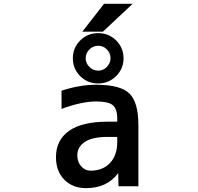

<svg xmlns="http://www.w3.org/2000/svg" viewBox="-20 -979 1040 1010"><path d="M542 -627Q561.5 -646.5 561.5 -672.9Q561.5 -699.2 542.5 -718.8Q523.4 -738.3 496.6 -738.3Q469.7 -738.3 450.2 -718.8Q430.7 -699.2 430.7 -672.9Q430.7 -646.5 450.2 -627Q469.7 -607.4 496.6 -607.4Q523.4 -607.4 542 -627ZM590.8 -766.6Q629.9 -727.5 629.9 -672.4Q629.9 -617.2 590.8 -578.6Q551.8 -540 496.1 -540Q440.4 -540 401.9 -578.6Q363.3 -617.2 363.3 -672.4Q363.3 -727.5 401.9 -766.1Q440.4 -804.7 496.1 -804.7Q551.8 -804.7 590.8 -766.6ZM596.7 -258.8H545.9Q465.8 -258.8 426.3 -232.4Q386.7 -206.1 386.7 -162.1Q386.7 -127 407.2 -104Q427.7 -81.1 456.1 -81.1Q520.5 -81.1 558.6 -121.6Q596.7 -162.1 596.7 -231.4ZM527.3 -959H677.7L521.5 -812.5H413.1ZM486.3 -533.2Q613.3 -533.2 660.6 -487.3Q708 -441.4 708 -320.3V1H603.5L601.6 -68.4Q543.9 10.7 431.6 10.7Q362.3 10.7 318.4 -33.7Q274.4 -78.1 274.4 -152.3Q274.4 -241.2 342.3 -290Q410.2 -338.9 545.9 -338.9H596.7V-355.5Q596.7 -406.2 573.2 -425.8Q549.8 -445.3 486.3 -445.3Q410.2 -445.3 303.7 -406.2V-502Q399.4 -533.2 486.3 -533.2Z"/></svg>

Font: Gen Shin Gothic Monospace Medium
Style: Regular
Weight: 500
Designer: [Source Han Sans]
Ryoko NISHIZUKA  (kana & ideographs); Paul D. Hunt (Latin, Greek & Cyrillic); Wenlong ZHANG  (bopomofo
Version: Version 1.002.20150607